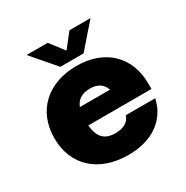

<svg xmlns="http://www.w3.org/2000/svg" viewBox="-143 -715 817 843"><g transform="rotate(-30 265.5 -293.0)"><path d="M323.2 -476.1 427.2 -595.2H320.3L264.6 -524.4L210 -595.2H103L205.6 -476.1ZM503.4 -218.3C503.4 -356.4 411.6 -444.3 268.1 -444.3C123.5 -444.3 25.9 -356.4 25.9 -217.3C25.9 -79.6 121.6 8.8 272.5 8.8C397.9 8.8 477.5 -54.7 497.1 -148.4H348.1C339.4 -119.6 313 -102.5 270 -102.5C211.9 -102.5 188 -134.8 183.1 -191.9H503.4ZM270 -328.6C310.5 -328.6 333 -311.5 344.2 -280.3H191.4C203.1 -310.5 227.1 -328.6 270 -328.6Z"/></g></svg>

Font: Now Black
Style: Regular
Weight: 400
Designer: Alfredo Marco Pradil
Foundry: Alfredo Marco Pradil
Version: Version 1.200;hotconv 1.0.109;makeotfexe 2.5.65596